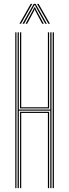

<svg xmlns="http://www.w3.org/2000/svg" viewBox="-20 -966 355 986"><path d="M70.5 0V-800H76.8V-403.5H238.2V-800H244.5V0H238.2V-397.8H76.8V0ZM83 0V-392H232.2V0H226V-386H89V0ZM58.5 0V-800H64.5V0ZM250.5 0V-800H256.8V0ZM82.8 -409.2V-800H89V-415H226V-800H232.2V-409.2ZM79.8 -844 137.8 -946.2H145.8L87.8 -844ZM95.5 -844 153.2 -946.2H162.8L220.5 -844H212.5L165 -929L159.5 -939.5H156.8L151 -929L103.8 -844ZM111.2 -844 150.5 -916.2 156.2 -928.8H159.8L165.5 -916.2L205 -844H196.8L161 -911L159.2 -917H157L155.2 -911L119.5 -844ZM228.5 -844 170.2 -946.2H178.2L236.5 -844Z"/></svg>

Font: Big Shoulders Inline Display ExtraLight
Style: Regular
Weight: 250
Version: Version 2.002